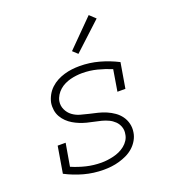

<svg xmlns="http://www.w3.org/2000/svg" viewBox="-138 -860 876 973"><g transform="rotate(-20 300.0 -373.5)"><path d="M256 8Q201 8 150 -6Q99 -20 53 -44L77 -187H120L99 -65Q136 -49 175.5 -39.5Q215 -30 257 -30Q273 -30 289 -32Q305 -34 322 -38Q339 -42 354.5 -49Q370 -56 384 -67Q398 -78 407.5 -93Q417 -108 419 -125Q423 -145 416.5 -163.5Q410 -182 396.5 -195Q383 -208 366 -216Q349 -224 330 -229Q311 -234 292.5 -237.5Q274 -241 255 -246Q236 -251 218.5 -258Q201 -265 185 -274.5Q169 -284 155.5 -297Q142 -310 132.5 -326.5Q123 -343 120 -362.5Q117 -382 120 -402Q124 -422 134.5 -441.5Q145 -461 161 -476Q177 -491 196 -501Q215 -511 235.5 -517Q256 -523 276.5 -525.5Q297 -528 318 -528Q372 -528 423 -514Q474 -500 521 -476L498 -340H455L474 -455Q438 -470 399 -480Q360 -490 318 -490Q303 -490 286.5 -488Q270 -486 254.5 -482Q239 -478 223.5 -470.5Q208 -463 195.5 -452Q183 -441 174 -426.5Q165 -412 162 -396Q158 -372 168 -350.5Q178 -329 196 -315.5Q214 -302 236.5 -295.5Q259 -289 281.5 -284Q304 -279 326.5 -273.5Q349 -268 370 -259Q391 -250 409.5 -237Q428 -224 441 -206Q454 -188 459.5 -165.5Q465 -143 461 -119Q458 -98 446.5 -78Q435 -58 418 -43Q401 -28 381 -18.5Q361 -9 340 -3Q319 3 298 5.5Q277 8 256 8ZM335 -588 309 -612 451 -755 483 -725Z"/></g></svg>

Font: Iosevka Etoile Extralight
Style: Italic
Weight: 200
Italic angle: -9°
Designer: Belleve Invis
Foundry: Belleve Invis
Version: Version 22.1.2; ttfautohint (v1.8.4)